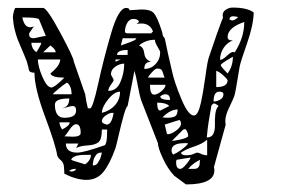

<svg xmlns="http://www.w3.org/2000/svg" viewBox="-20 -480 793 507"><path d="M471 7 440 -16Q423 -34 410 -62Q397 -90 397 -102Q397 -103 354 -212Q349 -225 344 -253Q339 -281 335 -293L317 -200Q313 -198 306.5 -175Q300 -152 293.5 -123.5Q287 -95 285 -89Q270 -47 253 -26Q236 -5 208 -5Q183 -5 150 -21L149 -39Q148 -51 140.5 -57Q133 -63 131 -70Q127 -97 99 -172Q71 -247 71 -288Q64 -288 60.5 -290Q57 -292 56.5 -294.5Q56 -297 54.5 -304Q53 -311 51 -317Q47 -328 39 -346.5Q31 -365 27 -375Q23 -385 19 -401Q15 -417 14 -434Q14 -440 16.5 -449.5Q19 -459 21 -459H94Q104 -459 139.5 -393Q175 -327 175 -317L205 -231Q205 -229 208 -212L212 -194H218Q225 -194 239.5 -260Q254 -326 273.5 -392.5Q293 -459 313 -459Q322 -459 322 -453Q348 -455 354 -455Q378 -455 386.5 -445Q395 -435 406 -402Q408 -396 409 -392Q409 -385 415 -379Q416 -373 424 -336.5Q432 -300 434 -293Q440 -264 458.5 -219.5Q477 -175 492 -175Q503 -175 510 -206.5Q517 -238 522.5 -279Q528 -320 532 -330Q555 -399 569 -434Q568 -436 568 -440Q568 -449 576.5 -454.5Q585 -460 594 -460Q633 -460 650 -447Q649 -413 632.5 -366Q616 -319 613 -305Q611 -295 607 -269.5Q603 -244 600 -231Q598 -222 586.5 -199Q575 -176 575 -161Q575 -154 576 -151L545 -39Q546 -36 546 -30Q546 7 471 7ZM178 -34Q168 -34 162 -28H165L168 -27Q178 -27 181 -34ZM445 -52Q445 -34 456 -34Q462 -34 472.5 -47Q483 -60 483 -64L446 -58Q445 -53 445 -52ZM508 -58Q488 -48 477 -34Q479 -34 483 -34Q487 -34 488.5 -34Q490 -34 493 -34Q496 -34 497.5 -34.5Q499 -35 501 -36Q503 -37 503.5 -38Q504 -39 505.5 -41Q507 -43 507 -45.5Q507 -48 507.5 -51Q508 -54 508 -58ZM168 -58Q168 -57 205 -46Q220 -57 220 -71H205Q172 -71 168 -58ZM246 -77Q242 -77 238.5 -75Q235 -73 233 -70Q231 -67 229 -63Q227 -59 226.5 -55.5Q226 -52 225.5 -49Q225 -46 225 -44V-43Q230 -43 233.5 -45Q237 -47 239.5 -52Q242 -57 243.5 -59Q245 -61 247 -68.5Q249 -76 249 -77ZM433 -83Q433 -74 440 -70H434Q462 -83 477 -101Q476 -101 472 -102H468Q433 -102 433 -83ZM458 -77Q459 -70 471 -70Q484 -70 491 -73.5Q498 -77 501 -77Q504 -77 511.5 -73.5Q519 -70 527 -70V-111Q514 -100 492.5 -93Q471 -86 458 -77ZM154 -101Q154 -77 184 -77Q201 -77 255 -96Q263 -96 263 -138H249Q249 -112 240 -104.5Q231 -97 211.5 -96Q192 -95 181 -89L187 -101ZM468 -139 464 -138 434 -108Q440 -108 456 -111.5Q472 -115 477 -120Q477 -126 475 -130.5Q473 -135 471 -137.5Q469 -140 468 -139ZM181 -152Q173 -152 163.5 -137.5Q154 -123 150 -120Q154 -120 161 -119.5Q168 -119 172 -119Q193 -119 193 -129Q193 -152 181 -152ZM538 -200Q529 -151 527 -126L526 -117Q539 -117 543.5 -127Q548 -137 547.5 -150Q547 -163 548.5 -178Q550 -193 557 -200Q557 -201 552 -204Q547 -207 545 -207Q544 -207 541 -204.5Q538 -202 538 -200ZM415 -151 421 -126Q429 -124 443.5 -134Q458 -144 458 -154Q457 -163 453 -163ZM137 -157Q137 -149 144 -138Q164 -148 164 -157ZM249 -160Q249 -154 262 -151Q275 -151 280 -182H276Q269 -182 259 -175Q249 -168 249 -160ZM125 -204Q125 -169 150 -169Q181 -169 181 -188Q181 -200 172 -200Q167 -200 157.5 -197Q148 -194 138 -194Q163 -194 163 -220Q125 -220 125 -204ZM449 -191Q430 -191 409 -170Q410 -170 415 -169.5Q420 -169 421 -169Q436 -169 442.5 -173Q449 -177 449 -191ZM297 -238Q282 -238 265.5 -217.5Q249 -197 249 -182Q270 -187 283.5 -202Q297 -217 297 -238ZM395 -209Q395 -188 403 -188L427 -200Q419 -209 395 -209ZM403 -225Q405 -216 429 -216Q429 -231 417 -231Q409 -231 403 -225ZM559 -238Q544 -238 544 -212Q553 -212 561.5 -217Q570 -222 570 -231Q570 -238 559 -238ZM157 -262Q147 -256 133.5 -244.5Q120 -233 119 -231H169Q169 -253 157 -262ZM376 -256Q376 -230 387 -230Q395 -230 406 -239Q417 -248 417 -256ZM280 -268Q280 -266 273 -256.5Q266 -247 266 -240Q288 -240 298 -263.5Q308 -287 308 -312Q296 -312 284.5 -304Q273 -296 273 -284Q273 -282 276.5 -276.5Q280 -271 280 -268ZM80 -323Q80 -305 92 -277Q104 -249 116 -249Q124 -249 150 -275Q117 -275 113 -286Q139 -307 139 -323ZM551 -293V-250Q581 -250 581 -268Q579 -273 568.5 -282Q558 -291 551 -293ZM395 -299Q390 -299 380.5 -288.5Q371 -278 371 -275H415Q413 -278 411 -285.5Q409 -293 406 -296Q403 -299 395 -299ZM563 -308Q563 -304 581 -286Q595 -305 595 -330Q594 -330 578.5 -320.5Q563 -311 563 -308ZM379 -317Q361 -317 361 -298Q379 -298 391 -311Q403 -324 403 -342Q403 -345 396 -356.5Q389 -368 389 -375Q365 -375 347 -360Q359 -356 361 -339Q363 -322 379 -317ZM285 -323V-317L299 -323ZM595 -373Q580 -368 570.5 -353.5Q561 -339 561 -322Q568 -322 579 -332.5Q590 -343 596 -343L598 -342Q599 -342 600 -342Q625 -381 625 -422Q581 -407 581 -382Q581 -373 595 -373ZM317 -348Q289 -348 289 -335H317ZM63 -367Q63 -352 76 -342Q89 -362 89 -367ZM113 -360 94 -342H127Q127 -350 113 -360ZM304 -379 299 -360Q302 -361 313.5 -365Q325 -369 332.5 -372.5Q340 -376 340 -379ZM57 -389Q57 -379 69 -379Q71 -379 83.5 -382Q96 -385 101 -385L83 -429Q79 -434 39 -434Q44 -408 60 -408Q62 -408 70 -410Q68 -409 63 -401Q58 -393 57 -392ZM310 -397Q310 -392 317 -392H379L384 -397Q376 -418 353 -418Q344 -418 340 -416L347 -422Q345 -430 332 -430Q322 -430 316 -419.5Q310 -409 310 -397ZM609 -435Q601 -437 595 -437Q586 -437 586 -428Q592 -426 593 -426Q600 -426 609 -435Z"/></svg>

Font: CabinSketch
Style: Regular
Weight: 400
Designer: Pablo Impallari
Foundry: Pablo Impallari. www.impallari.com Igino Marini. www.ikern.com
Version: Version 1.002